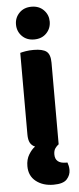

<svg xmlns="http://www.w3.org/2000/svg" viewBox="-60 -733 395 964"><g transform="rotate(-5 137.0 -251.0)"><path d="M213 -1Q203 6 195 17.5Q187 29 187 48Q187 94 242 94H249Q252 102 254 111.5Q256 121 256 132Q256 158 237.5 178.5Q219 199 170 199Q117 199 82 171.5Q47 144 47 95Q47 61 62 36.5Q77 12 94 0Q77 -7 69 -22Q61 -37 61 -64V-475Q71 -478 89 -481Q107 -484 129 -484Q174 -484 193.5 -469Q213 -454 213 -412ZM52 -619Q52 -653 75.5 -677Q99 -701 137 -701Q175 -701 198.5 -677Q222 -653 222 -619Q222 -584 198.5 -560Q175 -536 137 -536Q99 -536 75.5 -560Q52 -584 52 -619Z"/></g></svg>

Font: Baloo Da 2
Style: Bold
Weight: 700
Designer: Noopur Datye, Sulekha Rajkumar and Ek Type
Foundry: Ek Type
Version: Version 1.640;hotconv 1.0.111;makeotfexe 2.5.65597; ttfautoh